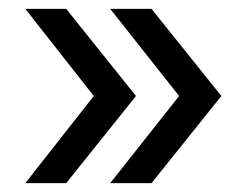

<svg xmlns="http://www.w3.org/2000/svg" viewBox="-20 -476 555 432"><path d="M191 -260 37 -456H129L286 -260L129 -64H37ZM383 -260 228 -456H321L478 -260L321 -64H228Z"/></svg>

Font: Sarabun
Style: Regular
Weight: 400
Designer: Suppakit Chalermlarp | Katatrad Co.,Ltd.
Foundry: Cadson Demak Co.,Ltd.
Version: Version 1.000; ttfautohint (v1.6)